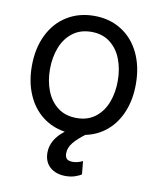

<svg xmlns="http://www.w3.org/2000/svg" viewBox="-83 -604 734 877"><g transform="rotate(10 283.5 -165.5)"><path d="M440.4 -262.7Q440.4 -317.4 423.1 -362.8Q405.8 -408.2 370.6 -435.5Q335.4 -462.9 284.2 -462.9Q231.9 -462.9 196.5 -435.5Q161.1 -408.2 143.6 -362.8Q126 -317.4 126 -262.7Q126 -208 143.6 -162.8Q161.1 -117.7 196.5 -90.6Q231.9 -63.5 284.2 -63.5Q335.4 -63.5 370.6 -90.6Q405.8 -117.7 423.1 -162.8Q440.4 -208 440.4 -262.7ZM180.7 115.2Q180.7 54.7 242.2 7.3Q181.6 -2 136.5 -37.8Q91.3 -73.7 66.7 -131.6Q42 -189.5 42 -262.7Q42 -344.2 72.3 -406.5Q102.5 -468.8 157.5 -502.9Q212.4 -537.1 284.2 -537.1Q355.5 -537.1 409.9 -502.9Q464.4 -468.8 494.4 -406.5Q524.4 -344.2 524.4 -262.7Q524.4 -191.9 501.5 -135.3Q478.5 -78.6 436.3 -42.5Q394 -6.3 337.4 5.4Q304.2 29.8 284.9 53.5Q265.6 77.1 265.6 103.5Q265.6 120.1 273.7 128.4Q281.7 136.7 301.8 136.7Q324.2 136.7 347.7 125L353.5 185.5Q340.8 194.3 322 200.2Q303.2 206.1 280.3 206.1Q236.3 206.1 208.7 182.4Q181.2 158.7 180.7 115.2Z"/></g></svg>

Font: Pretendard GOV
Style: Regular
Weight: 400
Designer: Base glyphs from Inter by Rasmus Andersson; Hangeul glyphs from Noto Sans CJK(Source Han Sans) by Jang Soo-young and Kan
Foundry: Kil Hyung-jin
Version: Version 1.309